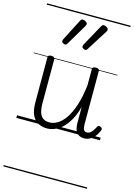

<svg xmlns="http://www.w3.org/2000/svg" viewBox="-177 -972 999 1433"><g transform="rotate(15 323.0 -255.0)"><path d="M240 17Q203 17 172.5 1.5Q142 -14 124.5 -51Q107 -88 107 -150V-496Q107 -506 113 -510.5Q119 -515 132 -515Q146 -515 153 -510.5Q160 -506 160 -496V-159Q160 -116 168.5 -87.5Q177 -59 196 -45Q215 -31 246 -31Q277 -31 308.5 -49.5Q340 -68 368 -108.5Q396 -149 417.5 -214Q439 -279 450 -372V-497Q450 -507 456.5 -511.5Q463 -516 478 -516Q490 -516 497 -511.5Q504 -507 504 -497V-90Q504 -72 506.5 -58.5Q509 -45 516 -38Q523 -31 536 -31Q548 -31 558 -37Q568 -43 578.5 -57Q589 -71 600 -93Q604 -101 610.5 -101.5Q617 -102 625 -98Q634 -94 636.5 -87.5Q639 -81 636 -75Q625 -46 607.5 -25Q590 -4 569.5 6.5Q549 17 527 17Q509 17 494.5 11Q480 5 470 -6.5Q460 -18 455.5 -36Q451 -54 450 -77V-206Q433 -142 408 -99Q383 -56 354.5 -30.5Q326 -5 296 6Q266 17 240 17ZM211 -623Q202 -623 192.5 -628.5Q183 -634 183 -643Q183 -646 183.5 -648.5Q184 -651 186 -657L272 -824Q275 -830 279 -833.5Q283 -837 289 -837Q296 -837 304.5 -833.5Q313 -830 319.5 -824.5Q326 -819 326 -812Q326 -808 325 -804.5Q324 -801 321 -796L225 -634Q222 -629 218.5 -626Q215 -623 211 -623ZM367 -623Q358 -623 348.5 -628.5Q339 -634 339 -643Q339 -646 339.5 -648.5Q340 -651 342 -657L434 -824Q438 -830 441.5 -833.5Q445 -837 452 -837Q459 -837 467 -833.5Q475 -830 481.5 -824.5Q488 -819 488 -812Q488 -808 487 -804.5Q486 -801 483 -796L381 -634Q377 -629 374 -626Q371 -623 367 -623ZM0 365H646V375H0ZM0 -20H646V0H0ZM0 -505H646V-500H0ZM0 -885H646V-875H0Z"/></g></svg>

Font: Playwrite AT Guides
Style: Regular
Weight: 400
Designer: Veronika Burian, José Scaglione
Foundry: TypeTogether
Version: Version 1.003